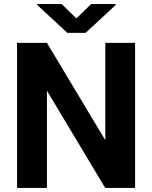

<svg xmlns="http://www.w3.org/2000/svg" viewBox="-20 -921 746 941"><path d="M642.1 -710.9V0H495.6L210 -476.6V0H63.5V-710.9H210L496.1 -233.9V-710.9ZM282.2 -901.4 354.5 -830.6 426.8 -901.4H546.9V-896.5L399.4 -759.8H310.1L162.1 -897V-901.4Z"/></svg>

Font: Vazirmatn RD FD
Style: Bold
Weight: 700
Designer: Saber Rastikerdar
Foundry: Saber Rastikerdar
Version: Version 33.003